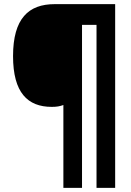

<svg xmlns="http://www.w3.org/2000/svg" viewBox="-20 -780 634 927"><path d="M536 127V-760H244C118 -760 43 -691 43 -509C43 -333 113 -264 230 -264C255 -264 269 -267 286 -273V127H376V-660H446V127Z"/></svg>

Font: Noto Sans Kannada SemiCondensed Black
Style: Regular
Weight: 900
Width: 4
Designer: Jelle Bosma - Monotype Design Team
Foundry: Monotype Imaging Inc.
Version: Version 2.005